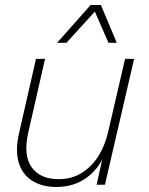

<svg xmlns="http://www.w3.org/2000/svg" viewBox="-20 -734 592 763"><path d="M204 9Q147 9 107.5 -16Q68 -41 54 -89.5Q40 -138 56 -206L123 -500H159L92 -206Q72 -116 106 -69Q140 -22 213 -22Q265 -22 305 -47Q345 -72 371.5 -114.5Q398 -157 410 -211L477 -500H513L397 0H364L393 -131L399 -129Q376 -66 325 -28.5Q274 9 204 9ZM207 -564 340 -714H381L444 -564H411L357 -688L244 -564Z"/></svg>

Font: Kantumruy Pro ExtraLight
Style: Italic
Weight: 250
Italic angle: -13°
Version: Version 1.002